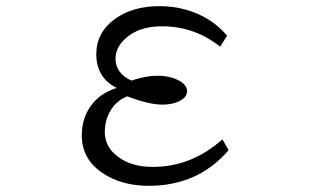

<svg xmlns="http://www.w3.org/2000/svg" viewBox="-20 -580 1040 620"><path d="M718.3 -95.2Q619.6 20 460.4 20Q384.8 20 328.6 -10.7Q244.1 -56.6 244.1 -143.1Q244.1 -197.3 273.4 -238.3Q302.7 -279.3 356.9 -295.9Q291 -329.1 291 -404.8Q291 -474.6 350.1 -518.1Q407.2 -560.1 494.6 -560.1Q583 -560.1 653.8 -516.6Q686.5 -496.1 713.4 -464.8L690.9 -429.2Q608.4 -495.1 502.4 -495.1Q424.8 -495.1 381.3 -452.1Q353 -424.3 353 -390.6Q353 -343.8 404.3 -319.8Q451.2 -335.4 486.3 -335.4Q529.3 -335.4 558.1 -319.8Q584 -305.7 584 -285.6Q584 -269 566.9 -257.8Q542.5 -242.2 503.9 -242.2Q460.4 -242.2 391.1 -269Q361.8 -257.3 343.8 -233.4Q318.4 -198.7 318.4 -153.3Q318.4 -109.4 355 -78.6Q399.4 -41 473.6 -41Q597.7 -41 698.2 -129.9Z"/></svg>

Font: BIZ UDPMincho
Style: Regular
Weight: 400
Designer: TypeBank Co., Ltd.
Foundry: Morisawa Inc.
Version: Version 1.06